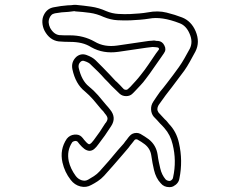

<svg xmlns="http://www.w3.org/2000/svg" viewBox="-20 -756 1040 793"><path d="M680 17Q657 17 644 1Q624 -20 616 -54Q613 -68 610 -82.5Q607 -97 605 -113Q601 -142 578 -160Q565 -170 547 -180Q546 -181 541.5 -180.5Q537 -180 536 -178Q533 -174 530.5 -171Q528 -168 525 -164Q521 -160 518 -155.5Q515 -151 511 -146L488 -119Q469 -97 449.5 -74.5Q430 -52 410 -30Q398 -17 383.5 -7.5Q369 2 357 8Q336 20 312 14Q288 8 272 -13Q247 -45 238 -85Q226 -139 256 -183Q268 -198 287 -200Q306 -202 317 -191Q320 -188 322.5 -185Q325 -182 327 -179Q338 -166 342.5 -163Q347 -160 348 -160Q348 -160 352.5 -162Q357 -164 367 -177Q380 -194 392 -211.5Q404 -229 415 -247L417 -249Q425 -260 424 -268Q423 -276 414 -286Q407 -297 398 -305Q382 -325 365.5 -344Q349 -363 330 -379Q292 -409 279 -470Q273 -500 295 -521Q314 -537 337 -529Q362 -520 375 -507Q389 -493 404 -478Q419 -463 433 -448Q439 -441 445.5 -434.5Q452 -428 458 -421L462 -418Q469 -411 476.5 -403.5Q484 -396 491 -388Q495 -385 500.5 -385Q506 -385 508 -388L518 -397Q529 -409 540 -421Q551 -433 561 -446Q578 -467 593.5 -490Q609 -513 624 -535L636 -551Q637 -553 636.5 -554.5Q636 -556 636 -557Q633 -560 631 -560L624 -561Q621 -561 617.5 -561.5Q614 -562 610 -562Q604 -561 597.5 -560.5Q591 -560 585 -559L469 -542Q406 -533 357 -561Q338 -573 316.5 -578Q295 -583 269 -583Q258 -583 246 -583.5Q234 -584 222 -585Q185 -590 164 -629Q156 -645 155 -662.5Q154 -680 161 -694Q174 -721 202 -726Q217 -729 231.5 -731Q246 -733 260 -734Q267 -734 273 -734.5Q279 -735 286 -736H293Q325 -733 356.5 -728.5Q388 -724 419 -710Q443 -700 468.5 -698.5Q494 -697 518 -698Q537 -699 555.5 -700.5Q574 -702 591 -705Q632 -713 668 -704Q704 -695 732 -684Q770 -669 788 -627Q807 -582 787 -543Q775 -521 764 -501Q753 -481 741 -464Q728 -447 715.5 -430Q703 -413 690 -396Q683 -387 676 -378Q669 -369 663 -361Q656 -351 649 -341.5Q642 -332 635 -322Q625 -305 635 -291Q642 -284 648 -277Q654 -270 661 -263Q666 -259 670 -254Q674 -249 678 -244Q709 -212 719 -166Q736 -92 721 -19Q718 2 695 14Q688 17 680 17ZM544 -207Q552 -207 560 -203Q579 -192 594 -181Q625 -157 631 -117Q633 -101 636 -87Q639 -73 642 -60Q648 -34 664 -15Q668 -11 674 -9.5Q680 -8 683 -9Q694 -14 695 -24Q710 -92 693 -160Q684 -199 659 -227Q655 -232 650.5 -236.5Q646 -241 642 -245Q635 -253 628.5 -260Q622 -267 615 -274Q605 -286 604 -303.5Q603 -321 613 -336Q620 -347 627 -357Q634 -367 641 -377Q648 -385 655 -394Q662 -403 669 -412Q682 -429 694.5 -445.5Q707 -462 719 -479Q731 -496 741.5 -514.5Q752 -533 764 -555Q778 -583 763 -617Q749 -650 722 -660Q648 -689 596 -679Q577 -676 558 -674.5Q539 -673 519 -672Q493 -671 465 -672.5Q437 -674 408 -686Q380 -699 351 -703Q322 -707 291 -709L287 -710Q281 -709 275 -708.5Q269 -708 263 -707Q234 -706 207 -701Q197 -699 192 -693.5Q187 -688 185 -683Q176 -664 187 -641Q202 -614 225 -611Q236 -610 247 -610Q258 -610 269 -610H270Q325 -610 371 -584Q411 -560 465 -568L581 -585Q588 -586 595 -587Q602 -588 609 -588Q614 -589 618.5 -588.5Q623 -588 627 -587H633Q651 -585 659 -568Q668 -551 657 -536L646 -520Q630 -498 614.5 -475Q599 -452 582 -430Q572 -416 560 -403.5Q548 -391 537 -379L527 -369Q517 -359 501 -359Q485 -359 474 -369Q466 -376 458.5 -384Q451 -392 443 -399L439 -403Q433 -410 426.5 -416.5Q420 -423 413 -430Q400 -445 385.5 -459.5Q371 -474 356 -488Q352 -493 345 -497Q338 -501 328 -504Q323 -506 319 -504.5Q315 -503 313 -501Q302 -491 305 -476Q317 -423 347 -399Q367 -383 385 -362.5Q403 -342 419 -322Q423 -318 427 -313Q431 -308 435 -303Q462 -270 439 -235L437 -232Q415 -197 387 -161Q378 -148 369 -140.5Q360 -133 349 -133Q338 -134 328.5 -141Q319 -148 308 -161Q305 -165 303 -167.5Q301 -170 299 -172Q295 -174 290 -174Q281 -172 278 -168Q255 -133 264 -90Q271 -59 293 -29Q303 -16 317.5 -11.5Q332 -7 344 -14Q355 -20 368 -28.5Q381 -37 391 -48Q411 -70 430 -92Q449 -114 467 -136L491 -163Q494 -168 497.5 -172Q501 -176 504 -180Q507 -184 509.5 -187.5Q512 -191 515 -194Q526 -207 544 -207Z"/></svg>

Font: Shizuru
Style: Regular
Weight: 400
Version: Version 1.000